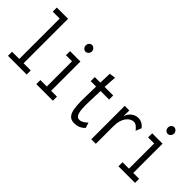

<svg xmlns="http://www.w3.org/2000/svg" viewBox="8 -1257 1859 1859"><g transform="rotate(45 937.5 -328.0)"><path d="M60 0H316V-56H218V-665H64V-609H159V-56H60Z M562 -559C585 -559 605 -580 605 -604C605 -629 585 -650 562 -650C539 -650 521 -630 521 -604C521 -580 540 -559 562 -559ZM448 0H675V-56H595V-457H453V-401H536V-56H448Z M977 9C1016 9 1052 -4 1086 -38L1069 -94C1045 -72 1019 -50 986 -50C942 -50 925 -96 930 -243L935 -393H1052V-449H934L943 -583L880 -574L876 -449H800V-393H874L871 -248C866 -59 888 9 977 9Z M1202 1H1264V-242C1264 -357 1324 -411 1374 -411C1399 -411 1418 -397 1447 -361L1471 -418C1447 -451 1415 -468 1378 -468C1332 -468 1284 -438 1264 -377L1265 -457H1202Z M1687 -559C1710 -559 1730 -580 1730 -604C1730 -629 1710 -650 1687 -650C1664 -650 1646 -630 1646 -604C1646 -580 1665 -559 1687 -559ZM1573 0H1800V-56H1720V-457H1578V-401H1661V-56H1573Z"/></g></svg>

Font: Inconsolata Condensed Thin
Style: Regular
Weight: 100
Width: 3
Monospace: yes
Designer: Raph Levien, Cyreal, Brenton Simpson
Foundry: Raph Levien, Cyreal, Google
Version: Version 3.100